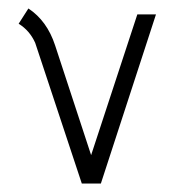

<svg xmlns="http://www.w3.org/2000/svg" viewBox="-20 -433 434 453"><path d="M24 -377 47 -413Q91 -384 110 -326L195 -67L304 -399H348L218 0H173L63 -332Q50 -361 24 -377Z"/></svg>

Font: Bhavuka
Style: Regular
Weight: 400
Version: 2.94.0; ttfautohint (v1.2) -l 7 -r 28 -G 50 -x 13 -D deva -f